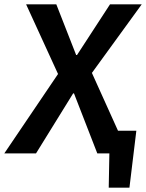

<svg xmlns="http://www.w3.org/2000/svg" viewBox="-59 -711 677 890"><path d="M62 -691H202L294 -456H298L451 -691H598L367 -373L488 -105H573L541 159H445L448 0H392L284 -278H280L108 0H-39L210 -368Z"/></svg>

Font: Xgbmvzvtohvqztyvzapvmeyoton
Style: Regular
Weight: 500
Italic angle: -8°
Designer: Carrois Corporate & Edenspiekermann
Foundry: Carrois Corporate GbR & Edenspiekermann AG
Version: Version 2.001